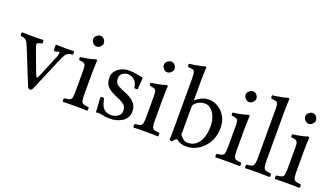

<svg xmlns="http://www.w3.org/2000/svg" viewBox="-64 -1184 2887 1662"><g transform="rotate(20 1379.5 -353.0)"><path d="M329 -385Q327 -387 325.5 -404Q324 -421 324 -426Q324 -438 329 -443Q348 -443 372 -442Q396 -441 421 -441Q441 -441 458.5 -442Q476 -443 491 -443Q496 -438 496 -426Q496 -415 491 -410Q463 -410 448 -400.5Q433 -391 424 -374.5Q415 -358 405 -336L272 -23Q263 0 248 0Q231 0 223 -21L95 -337Q85 -362 77 -376.5Q69 -391 55.5 -399Q42 -407 15 -410Q10 -415 10 -426Q10 -438 15 -443Q38 -443 60.5 -442Q83 -441 108 -441Q133 -441 158.5 -442Q184 -443 209 -443Q214 -438 214 -426Q214 -415 209 -410Q185 -406 175.5 -401Q166 -396 166 -385Q166 -378 169.5 -367.5Q173 -357 178 -343L250 -150Q262 -118 269 -118Q275 -118 287 -147L368 -343Q379 -370 379 -385Q379 -393 374 -393Q369 -393 357.5 -389Q346 -385 329 -385Z M612 -599Q612 -617 629 -632Q646 -647 664 -647Q685 -647 698.5 -630Q712 -613 712 -595Q712 -579 696.5 -563Q681 -547 660 -547Q642 -547 627 -563.5Q612 -580 612 -599ZM704 -122Q704 -81 709 -62.5Q714 -44 729.5 -38.5Q745 -33 776 -31Q780 -25 780 -14Q780 -4 776 2Q751 1 722.5 0.5Q694 0 664 0Q634 0 606 0.5Q578 1 552 2Q548 -4 548 -14Q548 -25 552 -31Q583 -34 598.5 -39Q614 -44 619 -62.5Q624 -81 624 -122V-317Q624 -346 619.5 -359.5Q615 -373 601 -378.5Q587 -384 560 -386Q559 -391 558 -400Q557 -409 558 -413Q609 -420 641 -427Q673 -434 694 -442Q708 -442 708 -435Q708 -435 707 -417Q706 -399 705 -372.5Q704 -346 704 -321Z M844 -148Q849 -153 861 -153Q869 -153 875 -149Q882 -121 891 -94.5Q900 -68 921.5 -50.5Q943 -33 985 -33Q1004 -33 1023.5 -40.5Q1043 -48 1056.5 -63.5Q1070 -79 1070 -103Q1070 -125 1062 -140.5Q1054 -156 1032 -170Q1010 -184 968 -201Q910 -225 884 -253.5Q858 -282 858 -337Q858 -369 878 -394.5Q898 -420 930 -434.5Q962 -449 999 -449Q1038 -449 1072.5 -441.5Q1107 -434 1130 -430Q1130 -405 1127 -378Q1124 -351 1124 -324Q1122 -321 1116.5 -320Q1111 -319 1106 -319Q1096 -319 1092 -323Q1086 -366 1067.5 -385.5Q1049 -405 1029.5 -410.5Q1010 -416 999 -416Q974 -416 951.5 -399.5Q929 -383 929 -352Q929 -311 956.5 -293.5Q984 -276 1029 -259Q1080 -240 1113 -208.5Q1146 -177 1146 -126Q1146 -89 1129.5 -64.5Q1113 -40 1087.5 -26Q1062 -12 1035 -6Q1008 0 987 0Q959 0 937.5 -3Q916 -6 896 -11Q891 -13 886 -13Q881 -13 876 -13Q866 -13 851 -10Q851 -42 847.5 -76.5Q844 -111 844 -148Z M1263 -599Q1263 -617 1280 -632Q1297 -647 1315 -647Q1336 -647 1349.5 -630Q1363 -613 1363 -595Q1363 -579 1347.5 -563Q1332 -547 1311 -547Q1293 -547 1278 -563.5Q1263 -580 1263 -599ZM1355 -122Q1355 -81 1360 -62.5Q1365 -44 1380.5 -38.5Q1396 -33 1427 -31Q1431 -25 1431 -14Q1431 -4 1427 2Q1402 1 1373.5 0.5Q1345 0 1315 0Q1285 0 1257 0.5Q1229 1 1203 2Q1199 -4 1199 -14Q1199 -25 1203 -31Q1234 -34 1249.5 -39Q1265 -44 1270 -62.5Q1275 -81 1275 -122V-317Q1275 -346 1270.5 -359.5Q1266 -373 1252 -378.5Q1238 -384 1211 -386Q1210 -391 1209 -400Q1208 -409 1209 -413Q1260 -420 1292 -427Q1324 -434 1345 -442Q1359 -442 1359 -435Q1359 -435 1358 -417Q1357 -399 1356 -372.5Q1355 -346 1355 -321Z M1623 -404Q1646 -425 1674.5 -437Q1703 -449 1735 -449Q1779 -449 1819.5 -425Q1860 -401 1886 -357Q1912 -313 1912 -252Q1912 -192 1892 -145.5Q1872 -99 1839.5 -66.5Q1807 -34 1768 -17Q1729 0 1691 0Q1664 0 1642 -5Q1620 -10 1603 -25Q1594 -31 1590 -31Q1584 -31 1575 -22Q1570 -15 1563.5 -9Q1557 -3 1552 2Q1543 2 1538.5 -1Q1534 -4 1530 -10Q1532 -21 1533 -36.5Q1534 -52 1534 -81V-569Q1534 -611 1529 -627.5Q1524 -644 1510 -647Q1496 -650 1470 -651Q1466 -654 1464.5 -661Q1463 -668 1463 -674Q1463 -679 1464 -681Q1484 -683 1512 -687.5Q1540 -692 1566 -697.5Q1592 -703 1604 -708Q1617 -708 1617 -698Q1617 -698 1615 -670Q1613 -642 1613 -593V-409Q1613 -395 1623 -404ZM1630 -373Q1613 -359 1613 -331V-81Q1628 -62 1645 -48Q1662 -34 1685 -34Q1733 -34 1764 -60.5Q1795 -87 1810.5 -132Q1826 -177 1826 -234Q1826 -283 1811 -321.5Q1796 -360 1771 -382.5Q1746 -405 1715 -405Q1693 -405 1671.5 -397.5Q1650 -390 1630 -373Z M2017 -599Q2017 -617 2034 -632Q2051 -647 2069 -647Q2090 -647 2103.5 -630Q2117 -613 2117 -595Q2117 -579 2101.5 -563Q2086 -547 2065 -547Q2047 -547 2032 -563.5Q2017 -580 2017 -599ZM2109 -122Q2109 -81 2114 -62.5Q2119 -44 2134.5 -38.5Q2150 -33 2181 -31Q2185 -25 2185 -14Q2185 -4 2181 2Q2156 1 2127.5 0.5Q2099 0 2069 0Q2039 0 2011 0.5Q1983 1 1957 2Q1953 -4 1953 -14Q1953 -25 1957 -31Q1988 -34 2003.5 -39Q2019 -44 2024 -62.5Q2029 -81 2029 -122V-317Q2029 -346 2024.5 -359.5Q2020 -373 2006 -378.5Q1992 -384 1965 -386Q1964 -391 1963 -400Q1962 -409 1963 -413Q2014 -420 2046 -427Q2078 -434 2099 -442Q2113 -442 2113 -435Q2113 -435 2112 -417Q2111 -399 2110 -372.5Q2109 -346 2109 -321Z M2304 -122V-559Q2304 -597 2300 -613.5Q2296 -630 2282.5 -634.5Q2269 -639 2240 -641Q2236 -644 2234.5 -650.5Q2233 -657 2233 -663Q2233 -669 2234 -671Q2254 -673 2282 -677.5Q2310 -682 2335.5 -687.5Q2361 -693 2374 -698Q2386 -698 2386 -688Q2386 -688 2384 -660Q2382 -632 2382 -583V-122Q2382 -81 2387.5 -62Q2393 -43 2408.5 -38Q2424 -33 2454 -31Q2459 -27 2459 -14Q2459 -2 2454 2Q2430 1 2402 0.5Q2374 0 2344 0Q2314 0 2286 0.5Q2258 1 2232 2Q2227 -2 2227 -14Q2227 -27 2232 -31Q2262 -33 2277.5 -38Q2293 -43 2298.5 -62Q2304 -81 2304 -122Z M2566 -599Q2566 -617 2583 -632Q2600 -647 2618 -647Q2639 -647 2652.5 -630Q2666 -613 2666 -595Q2666 -579 2650.5 -563Q2635 -547 2614 -547Q2596 -547 2581 -563.5Q2566 -580 2566 -599ZM2658 -122Q2658 -81 2663 -62.5Q2668 -44 2683.5 -38.5Q2699 -33 2730 -31Q2734 -25 2734 -14Q2734 -4 2730 2Q2705 1 2676.5 0.5Q2648 0 2618 0Q2588 0 2560 0.5Q2532 1 2506 2Q2502 -4 2502 -14Q2502 -25 2506 -31Q2537 -34 2552.5 -39Q2568 -44 2573 -62.5Q2578 -81 2578 -122V-317Q2578 -346 2573.5 -359.5Q2569 -373 2555 -378.5Q2541 -384 2514 -386Q2513 -391 2512 -400Q2511 -409 2512 -413Q2563 -420 2595 -427Q2627 -434 2648 -442Q2662 -442 2662 -435Q2662 -435 2661 -417Q2660 -399 2659 -372.5Q2658 -346 2658 -321Z"/></g></svg>

Font: Ponomar
Style: Regular
Weight: 400
Version: Version 1.301; ttfautohint (v1.8.4.7-5d5b)